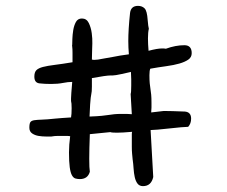

<svg xmlns="http://www.w3.org/2000/svg" viewBox="-20 -613 773 654"><path d="M621 -181Q615 -181 596.5 -179.5Q578 -178 557 -175.5Q536 -173 517.5 -171.5Q499 -170 493 -170L502 -10Q495 21 467 21Q455 21 448.5 12.5Q442 4 439 -9.5Q436 -23 435 -39Q434 -55 432 -69V-68Q431 -77 430 -89Q429 -99 429 -113.5Q429 -128 429 -145Q429 -151 429 -156Q429 -161 430 -164Q397 -161 378 -161Q360 -161 356 -163L286 -156Q285 -130 284.5 -109.5Q284 -89 284 -72Q284 -56 284.5 -45Q285 -34 286 -28Q279 -3 252 -3Q244 -3 237 -5Q230 -7 225 -16Q220 -25 217.5 -43.5Q215 -62 215 -94Q215 -107 216 -120.5Q217 -134 219 -149Q214 -150 208 -150Q202 -150 195 -150Q186 -150 176 -150Q166 -150 155 -148Q149 -148 136.5 -148Q124 -148 111.5 -150Q99 -152 89.5 -158.5Q80 -165 80 -178Q80 -192 83.5 -197Q87 -202 96.5 -203.5Q106 -205 123 -205.5Q140 -206 168 -209Q178 -210 191.5 -211Q205 -212 222 -213Q223 -218 223.5 -226Q224 -234 224 -244Q224 -263 222 -269Q222 -271 222 -278Q222 -285 223 -297L226 -334Q212 -334 194.5 -330.5Q177 -327 154 -327Q132 -327 114.5 -329Q97 -331 97 -352Q97 -367 104 -374Q111 -381 126.5 -385Q142 -389 166.5 -392Q191 -395 227 -401V-433Q227 -447 226 -453.5Q225 -460 226 -461Q226 -466 226.5 -480.5Q227 -495 229.5 -510.5Q232 -526 238.5 -538Q245 -550 259 -550Q275 -550 282.5 -534.5Q290 -519 292.5 -500Q295 -481 294.5 -465Q294 -449 294 -449Q294 -440 293.5 -430.5Q293 -421 293 -410Q295 -410 296.5 -409.5Q298 -409 300 -409Q306 -409 313.5 -410Q321 -411 330 -413L364 -419Q388 -424 419 -428Q418 -440 417.5 -451Q417 -462 417 -473Q417 -513 423 -569Q426 -593 450 -593Q464 -593 472.5 -584.5Q481 -576 483 -545Q484 -533 485 -525.5Q486 -518 487 -515Q484 -503 484 -482Q484 -473 484.5 -462.5Q485 -452 486 -440Q501 -444 512.5 -446Q524 -448 533 -448Q541 -448 545 -447Q578 -459 608 -459Q633 -459 633 -432Q633 -418 621.5 -410Q610 -402 591 -396.5Q572 -391 546 -387.5Q520 -384 492 -379Q489 -373 489 -357Q489 -340 490 -329.5Q491 -319 492.5 -310Q494 -301 495 -290.5Q496 -280 496 -263Q496 -255 496 -247Q496 -239 495 -230L538 -235Q550 -235 568 -234.5Q586 -234 610 -233Q631 -231 631 -209Q631 -192 621 -181ZM429 -224 425 -293Q427 -297 427 -322Q427 -331 427 -342.5Q427 -354 426 -368L395 -361Q372 -356 364 -356H357Q342 -356 293 -347Q293 -328 293 -318Q293 -308 292.5 -302.5Q292 -297 291 -292.5Q290 -288 289 -280Q288 -272 287 -257Q286 -242 285 -216Q312 -217 326.5 -218.5Q341 -220 350.5 -221.5Q360 -223 369.5 -224Q379 -225 395 -225Q403 -225 411.5 -225Q420 -225 429 -224Z"/></svg>

Font: Gaegu
Style: Regular
Weight: 400
Designer: JIKJI
Foundry: JIKJI
Version: Version 1.00